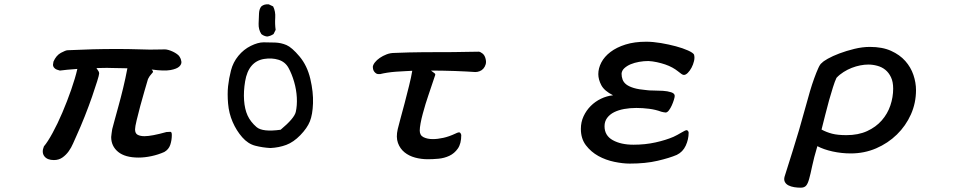

<svg xmlns="http://www.w3.org/2000/svg" viewBox="-20 -704 4540 903"><path d="M261.7 -372.1Q245.1 -376 238.3 -381.8Q231.4 -387.7 230 -393.6Q228.5 -399.4 230 -404.8Q231.4 -410.2 231.4 -414.1Q244.1 -443.4 266.6 -455.6Q289.1 -467.8 298.8 -467.8Q363.3 -470.7 416.5 -472.2Q469.7 -473.6 528.3 -473.6Q586.9 -473.6 624.5 -472.2Q662.1 -470.7 684.6 -470.7Q704.1 -470.7 723.6 -471.2Q743.2 -471.7 755.9 -471.7Q762.7 -471.7 772.9 -468.8Q783.2 -465.8 793.5 -460.9Q803.7 -456.1 812.5 -449.7Q821.3 -443.4 825.2 -436.5Q831.1 -427.7 833 -415Q835 -402.3 823.2 -391.1Q811.5 -379.9 781.7 -374.5Q752 -369.1 693.4 -377Q702.1 -367.2 698.7 -363.8Q695.3 -360.4 688.5 -351.6Q685.5 -348.6 683.1 -344.7Q680.7 -340.8 678.7 -336.9Q675.8 -333 674.8 -328.1Q668.9 -308.6 659.2 -274.9Q649.4 -241.2 639.6 -205.1Q629.9 -168.9 622.6 -138.2Q615.2 -107.4 615.2 -95.7Q615.2 -76.2 627.9 -69.8Q640.6 -63.5 659.2 -63.5Q676.8 -63.5 702.1 -68.4Q727.5 -73.2 762.7 -83Q772.5 -83 780.3 -84Q788.1 -85 788.1 -69.3Q788.1 -44.9 780.8 -22.9Q773.4 -1 752.9 10.7Q724.6 23.4 692.4 30.3Q660.2 37.1 631.8 37.1Q568.4 37.1 535.6 10.3Q502.9 -16.6 502.9 -59.6Q503.9 -68.4 504.9 -77.1Q505.9 -85.9 507.8 -96.7Q510.7 -108.4 518.6 -137.2Q526.4 -166 537.1 -204.6Q547.9 -243.2 559.1 -289.6Q570.3 -335.9 579.1 -382.8Q570.3 -382.8 557.1 -383.3Q543.9 -383.8 529.8 -383.8Q515.6 -383.8 502.9 -384.3Q490.2 -384.8 483.4 -384.8Q466.8 -384.8 455.6 -384.3Q444.3 -383.8 433.6 -383.8Q441.4 -373 443.8 -368.2Q446.3 -363.3 446.3 -358.4Q446.3 -351.6 437 -321.8Q427.7 -292 413.1 -249.5Q398.4 -207 378.9 -157.7Q359.4 -108.4 338.9 -63.5Q332 -48.8 323.7 -29.3Q315.4 -9.8 303.2 7.3Q291 24.4 273.9 36.6Q256.8 48.8 233.4 48.8Q202.1 48.8 188.5 30.8Q174.8 12.7 186.5 -15.6Q204.1 -36.1 227.5 -79.1Q251 -122.1 273.4 -174.8Q295.9 -227.5 314.9 -282.2Q334 -336.9 343.8 -379.9Q313.5 -377.9 295.9 -376Q278.3 -374 261.7 -372.1Z M1252 -7.8Q1214.8 -9.8 1180.7 -18.6Q1146.5 -27.3 1119.1 -58.6Q1091.8 -89.8 1074.2 -130.4Q1056.6 -170.9 1052.7 -216.8Q1048.8 -262.7 1052.7 -298.8Q1056.6 -335 1066.4 -373Q1076.2 -411.1 1101.1 -441.4Q1126 -471.7 1159.7 -488.3Q1193.4 -504.9 1219.7 -504.9Q1246.1 -504.9 1273.9 -503.9Q1301.8 -502.9 1327.1 -492.2Q1352.5 -481.4 1388.7 -438.5Q1424.8 -395.5 1439.5 -333Q1454.1 -270.5 1452.1 -217.8Q1450.2 -165 1437.5 -133.3Q1424.8 -101.6 1392.6 -68.4Q1360.4 -35.2 1326.2 -22.5Q1292 -9.8 1252 -7.8ZM1299.8 -93.8Q1364.3 -147.5 1371.1 -177.7Q1377.9 -208 1376 -245.1Q1374 -282.2 1363.3 -319.3Q1352.5 -356.4 1336.9 -384.8Q1321.3 -413.1 1290 -422.9Q1258.8 -432.6 1222.2 -426.8Q1185.5 -420.9 1163.1 -394.5Q1140.6 -368.2 1132.8 -321.3Q1125 -274.4 1127.9 -232.4Q1130.9 -190.4 1144.5 -160.6Q1158.2 -130.9 1186.5 -106.4Q1214.8 -82 1299.8 -93.8ZM1236.3 -532.2Q1220.7 -534.2 1209 -543.9Q1195.3 -565.4 1196.3 -592.8Q1197.3 -620.1 1198.2 -641.1Q1199.2 -662.1 1209 -673.8Q1222.7 -685.5 1244.1 -683.6L1264.6 -673.8Q1276.4 -650.4 1274.4 -620.6Q1272.5 -590.8 1276.4 -563.5L1266.6 -543.9Q1252 -534.2 1236.3 -532.2Z M1767.6 -355.5Q1755.9 -354.5 1749.5 -358.4Q1743.2 -362.3 1739.3 -368.2Q1735.4 -374 1734.4 -380.4Q1733.4 -386.7 1733.4 -389.6Q1734.4 -399.4 1743.2 -410.6Q1752 -421.9 1766.1 -431.6Q1780.3 -441.4 1797.9 -448.2Q1815.4 -455.1 1835.9 -455.1Q1903.3 -458 1971.2 -458.5Q2039.1 -459 2111.3 -459Q2139.6 -459 2172.9 -460Q2206.1 -460.9 2231.4 -460.9Q2238.3 -460.9 2249 -452.6Q2259.8 -444.3 2263.7 -427.7Q2267.6 -413.1 2264.2 -401.4Q2260.7 -389.6 2253.4 -381.3Q2246.1 -373 2235.8 -369.1Q2225.6 -365.2 2215.8 -365.2Q2199.2 -366.2 2173.8 -367.7Q2148.4 -369.1 2119.6 -370.1Q2090.8 -371.1 2061 -371.6Q2031.2 -372.1 2006.8 -372.1Q2020.5 -362.3 2023.9 -359.4Q2027.3 -356.4 2027.3 -352.5L1994.1 -253.9Q1988.3 -237.3 1981.4 -214.8Q1974.6 -192.4 1968.3 -168.9Q1961.9 -145.5 1958 -124Q1954.1 -102.5 1954.1 -89.8Q1954.1 -67.4 1972.2 -58.6Q1990.2 -49.8 2015.6 -49.8Q2038.1 -49.8 2064.9 -55.7Q2091.8 -61.5 2123 -76.2Q2129.9 -80.1 2137.7 -81.5Q2145.5 -83 2149.4 -69.3Q2149.4 -28.3 2133.3 -5.4Q2117.2 17.6 2093.3 28.8Q2069.3 40 2042 42.5Q2014.6 44.9 1992.2 44.9Q1960.9 44.9 1932.1 37.1Q1903.3 29.3 1882.3 12.2Q1861.3 -4.9 1851.6 -31.7Q1841.8 -58.6 1850.6 -96.7Q1853.5 -110.4 1862.8 -143.6Q1872.1 -176.8 1882.8 -217.8Q1893.6 -258.8 1903.8 -300.3Q1914.1 -341.8 1918.9 -371.1Q1901.4 -370.1 1881.3 -369.1Q1861.3 -368.2 1841.3 -366.7Q1821.3 -365.2 1802.2 -362.3Q1783.2 -359.4 1767.6 -355.5Z M3244.1 -447.3Q3248 -433.6 3244.1 -417Q3240.2 -400.4 3232.4 -385.7Q3224.6 -371.1 3214.8 -361.3Q3205.1 -351.6 3196.3 -351.6Q3191.4 -351.6 3184.6 -356.4Q3177.7 -361.3 3168 -369.1Q3157.2 -377.9 3142.1 -386.2Q3127 -394.5 3108.4 -400.9Q3089.8 -407.2 3069.3 -411.6Q3048.8 -416 3029.3 -417Q3007.8 -417 2985.8 -413.1Q2963.9 -409.2 2946.3 -401.9Q2928.7 -394.5 2916.5 -383.3Q2904.3 -372.1 2903.3 -357.4Q2903.3 -342.8 2908.2 -329.6Q2913.1 -316.4 2925.8 -306.6Q2938.5 -296.9 2961.4 -290Q2984.4 -283.2 3019.5 -280.3Q3031.2 -278.3 3053.2 -278.3Q3075.2 -278.3 3097.7 -276.9Q3120.1 -275.4 3136.7 -270Q3153.3 -264.6 3153.3 -252.9Q3153.3 -247.1 3149.4 -234.4Q3145.5 -221.7 3139.6 -208.5Q3133.8 -195.3 3126 -185.1Q3118.2 -174.8 3110.4 -174.8Q3107.4 -174.8 3100.1 -176.3Q3092.8 -177.7 3089.8 -178.7Q3063.5 -188.5 3032.7 -192.4Q3002 -196.3 2972.7 -196.3Q2942.4 -196.3 2915.5 -191.4Q2888.7 -186.5 2868.2 -176.3Q2847.7 -166 2835.4 -149.4Q2823.2 -132.8 2823.2 -110.4Q2823.2 -66.4 2861.8 -44.9Q2900.4 -23.4 2959 -23.4Q3014.6 -23.4 3063 -34.2Q3111.3 -44.9 3147.5 -60.5Q3156.2 -64.5 3166 -69.8Q3175.8 -75.2 3184.1 -80.1Q3192.4 -85 3199.2 -88.4Q3206.1 -91.8 3209 -91.8Q3212.9 -91.8 3215.8 -87.9Q3218.8 -84 3218.8 -80.1Q3218.8 -48.8 3205.1 -19Q3191.4 10.7 3163.1 24.4Q3128.9 39.1 3072.8 52.2Q3016.6 65.4 2941.4 65.4Q2909.2 65.4 2869.1 57.1Q2829.1 48.8 2794.4 29.8Q2759.8 10.7 2735.8 -20.5Q2711.9 -51.8 2711.9 -97.7Q2711.9 -129.9 2724.6 -157.2Q2737.3 -184.6 2758.3 -205.6Q2779.3 -226.6 2806.6 -239.7Q2834 -252.9 2863.3 -255.9Q2822.3 -276.4 2808.1 -303.2Q2793.9 -330.1 2793.9 -355.5Q2793.9 -382.8 2808.1 -410.2Q2822.3 -437.5 2851.1 -459.5Q2879.9 -481.4 2921.9 -494.6Q2963.9 -507.8 3019.5 -507.8Q3050.8 -507.8 3088.4 -501.5Q3126 -495.1 3158.7 -486.3Q3191.4 -477.5 3215.3 -466.8Q3239.3 -456.1 3244.1 -447.3Z M3669.9 127Q3681.6 87.9 3708.5 4.4Q3735.4 -79.1 3773.4 -217.8Q3780.3 -244.1 3789.6 -275.4Q3798.8 -306.6 3809.1 -335Q3819.3 -363.3 3828.6 -383.8Q3837.9 -404.3 3845.7 -408.2Q3850.6 -415 3873 -427.7Q3895.5 -440.4 3927.7 -452.6Q3960 -464.8 3998 -474.1Q4036.1 -483.4 4071.3 -483.4Q4129.9 -483.4 4170.9 -464.8Q4211.9 -446.3 4237.8 -417Q4263.7 -387.7 4275.9 -351.6Q4288.1 -315.4 4288.1 -280.3Q4288.1 -219.7 4264.2 -166Q4240.2 -112.3 4198.2 -71.3Q4156.2 -30.3 4100.6 -6.3Q4044.9 17.6 3981.4 17.6Q3937.5 17.6 3895.5 8.3Q3853.5 -1 3824.2 -16.6Q3807.6 39.1 3799.8 76.7Q3792 114.3 3785.6 137.2Q3779.3 160.2 3771 169.4Q3762.7 178.7 3746.1 178.7Q3730.5 178.7 3715.3 176.3Q3700.2 173.8 3688.5 168Q3676.8 162.1 3671.4 151.9Q3666 141.6 3669.9 127ZM3914.1 -337.9Q3906.2 -321.3 3897.5 -293.5Q3888.7 -265.6 3879.4 -232.9Q3870.1 -200.2 3861.3 -164.1Q3852.5 -127.9 3843.8 -94.7Q3867.2 -82 3893.6 -75.2Q3919.9 -68.4 3960.9 -68.4Q4016.6 -68.4 4058.1 -87.4Q4099.6 -106.4 4127 -137.7Q4154.3 -168.9 4167.5 -208Q4180.7 -247.1 4180.7 -287.1Q4180.7 -319.3 4170.4 -340.8Q4160.2 -362.3 4144 -375.5Q4127.9 -388.7 4106.4 -394.5Q4085 -400.4 4063.5 -400.4Q4045.9 -400.4 4025.9 -396.5Q4005.9 -392.6 3985.8 -384.8Q3965.8 -377 3947.3 -365.2Q3928.7 -353.5 3914.1 -337.9Z"/></svg>

Font: JasonHandwriting4
Style: Regular
Weight: 400
Version: Version 1.01.21